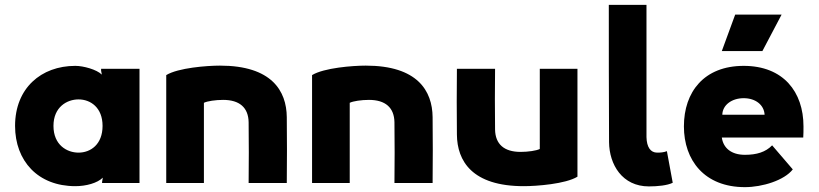

<svg xmlns="http://www.w3.org/2000/svg" viewBox="-20 -753 3370 790"><path d="M303 -125C256 -125 200 -156 200 -235C200 -313 256 -344 303 -344C353 -344 402 -310 402 -235C402 -159 353 -125 303 -125ZM42 -235C42 -91 136 13 290 13C335 13 381 0 403 -22L400 -4V0H554V-470H396V-462L399 -446C378 -467 323 -482 290 -482C149 -482 42 -390 42 -235Z M819 0V-330C833 -337 867 -342 898 -342C966 -342 1002 -310 1003 -250C1004 -165 1004 -85 1003 0H1160C1161 -95 1161 -176 1160 -271C1159 -379 1098 -483 885 -483C832 -483 713 -474 664 -444V0Z M1419 0V-330C1433 -337 1467 -342 1498 -342C1566 -342 1602 -310 1603 -250C1604 -165 1604 -85 1603 0H1760C1761 -95 1761 -176 1760 -271C1759 -379 1698 -483 1485 -483C1432 -483 1313 -474 1264 -444V0Z M2201 -470V-140C2187 -133 2153 -128 2122 -128C2054 -128 2018 -160 2017 -220C2016 -305 2016 -385 2017 -470H1860C1859 -375 1859 -294 1860 -199C1861 -91 1922 13 2135 13C2188 13 2307 4 2356 -26V-470Z M2650 14C2686 14 2726 10 2748 -1L2724 -131C2711 -126 2698 -125 2684 -125C2657 -125 2641 -147 2640 -189V-733H2485C2485 -610 2485 -331 2486 -168C2487 -76 2540 14 2650 14Z M3242 -56 3157 -155C3130 -127 3093 -116 3045 -116C2989 -116 2956 -144 2950 -187H3285C3286 -204 3286 -214 3286 -233C3286 -375 3203 -482 3040 -482C2877 -482 2794 -375 2794 -233C2794 -94 2878 17 3045 17C3117 17 3207 -11 3242 -56ZM2950 -543H3117L3196 -693H3005ZM2952 -281C2953 -321 2991 -349 3040 -349C3089 -349 3124 -321 3126 -281Z"/></svg>

Font: Kreadon Extra Bold
Style: Regular
Weight: 800
Designer: kohakuno
Foundry: StudioGnu
Version: Version 1.000;Glyphs 3.1.2 (3151)